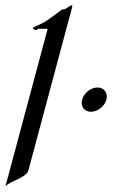

<svg xmlns="http://www.w3.org/2000/svg" viewBox="-38 -667 455 703"><path d="M351.6 -302.2C352.6 -306.1 353.1 -309.9 353.1 -313.4C353.1 -332.5 339.2 -346.7 319 -346.7C294.6 -346.7 269.2 -326.7 262.7 -302.2C261.6 -298.2 261.1 -294.3 261.1 -290.6C261.1 -271.5 274.8 -257.8 295.2 -257.8C319.1 -257.8 344.9 -277.3 351.6 -302.2ZM223.5 -630.9C225.5 -638.3 226.9 -642.9 226.9 -645.3C226.9 -646.8 226.3 -647.5 225 -647.5C219.6 -647.5 211.6 -641.1 205.5 -636.7C199 -632.3 188.1 -631.8 188.1 -631.8C188.1 -631.8 161.5 -610.8 136.4 -593.8C115.1 -578.1 83.3 -568.8 82.2 -564.5C81 -560.1 91.9 -557.1 95.3 -557.1C98.3 -557.1 100.9 -561.5 100.9 -561.5H136.5L-18 15.1C-1.5 -4.4 58.6 -15.6 66.1 -43.5Z"/></svg>

Font: Pierce
Style: Oblique
Weight: 400
Italic angle: -15°
Version: Version 0.2.0